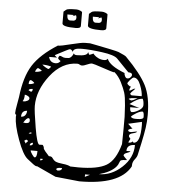

<svg xmlns="http://www.w3.org/2000/svg" viewBox="-56 -869 825 932"><g transform="rotate(5 356.0 -403.0)"><path d="M248 0 155 -43H150Q144 -43 106 -74Q82 -93 56.5 -163Q31 -233 31 -273Q31 -280 32 -283Q30 -283 28 -286Q26 -289 26 -291Q26 -304 31.5 -333Q37 -362 38 -370Q49 -469 85 -526Q121 -583 205 -636Q206 -636 206 -636L208 -635Q217 -635 267.5 -647.5Q318 -660 333 -660H359L390 -654Q421 -648 456.5 -640.5Q492 -633 500 -630Q533 -616 538 -611Q613 -535 640.5 -481Q668 -427 668 -337Q668 -305 663.5 -274.5Q659 -244 649.5 -200Q640 -156 637 -143Q635 -131 624 -117.5Q613 -104 613 -88Q613 -82 612 -81Q560 12 365 12ZM390 -24V-12L414 -24ZM248 -37Q248 -36 251 -33.5Q254 -31 255 -31Q276 -31 276 -45H270Q250 -45 248 -37ZM587 -111Q564 -110 558.5 -107.5Q553 -105 550 -94.5Q547 -84 538 -74Q513 -46 457 -31Q518 -31 568.5 -78Q619 -125 619 -187Q580 -187 580 -155H600Q597 -150 583 -145.5Q569 -141 568 -132Q568 -130 587 -111ZM207 -97Q218 -97 221.5 -94Q225 -91 229 -85Q233 -79 241 -74Q253 -68 278 -65.5Q303 -63 315 -56Q319 -56 336 -55.5Q353 -55 355 -55Q448 -55 491 -80.5Q534 -106 556 -186Q556 -192 556.5 -224Q557 -256 557 -262Q557 -307 557 -319Q557 -331 554 -373.5Q551 -416 544.5 -436.5Q538 -457 524 -485Q510 -513 489 -531Q488 -530 485 -530Q481 -530 432 -546.5Q383 -563 377 -563Q368 -563 352.5 -556Q337 -549 329 -549Q323 -549 317.5 -552.5Q312 -556 307 -556Q231 -556 174.5 -483Q118 -410 118 -334Q118 -310 131.5 -229Q145 -148 157 -148Q158 -148 163 -148.5Q168 -149 170 -149Q174 -149 177 -142.5Q180 -136 180 -130Q182 -126 188.5 -118Q195 -110 201 -104Q207 -98 207 -97ZM167 -81V-73Q177 -73 180 -81ZM117 -117Q117 -111 126 -98Q135 -85 139 -85Q150 -85 150 -117ZM124 -155Q110 -153 110 -141Q125 -141 125 -151Q125 -152 124.5 -153Q124 -154 124 -155ZM81 -160Q88 -156 88 -148L100 -160Q100 -162 97 -164.5Q94 -167 93 -167Q88 -167 81 -160ZM113 -204Q104 -204 100 -198H113ZM594 -216Q594 -213 590 -206.5Q586 -200 586 -196Q603 -196 605 -204Q605 -203 608 -200.5Q611 -198 612 -198Q644 -198 644 -287Q644 -289 643.5 -295Q643 -301 643 -302L577 -287L600 -265Q595 -265 587.5 -262Q580 -259 580 -256Q580 -248 594 -248Q598 -248 608 -250.5Q618 -253 624 -253Q621 -247 603.5 -243Q586 -239 586 -229Q586 -224 590 -220.5Q594 -217 594 -216ZM93 -272Q83 -272 69 -248H74Q80 -247 81 -247Q100 -247 100 -259Q100 -272 93 -272ZM83 -307Q56 -306 56 -276Q69 -276 76 -285Q83 -294 83 -307ZM587 -322Q594 -314 609 -314H619Q649 -314 649 -326Q649 -352 641 -352Q630 -352 612 -341.5Q594 -331 587 -322ZM624 -368H580Q580 -345 590 -345Q603 -345 623 -357Q643 -369 643 -383Q643 -402 637 -414Q613 -414 575 -383ZM65 -384Q65 -361 57 -352Q58 -352 60 -351.5Q62 -351 63 -351Q70 -351 79.5 -355.5Q89 -360 89 -368Q89 -374 80 -379Q71 -384 65 -384ZM81 -407 93 -401Q101 -401 101 -415Q84 -415 81 -407ZM569 -407 581 -401Q589 -401 612 -414Q574 -414 569 -407ZM575 -431 581 -426H631Q631 -447 618 -480Q605 -513 585 -513Q579 -513 567.5 -499.5Q556 -486 556 -482Q556 -479 563 -473.5Q570 -468 572 -468Q574 -468 575 -469Q568 -457 568 -448Q574 -448 582 -454Q590 -460 597 -460L592 -454Q586 -449 580 -442Q574 -435 574 -432ZM88 -457Q79 -457 79 -437Q95 -437 106 -444Q104 -448 97 -452.5Q90 -457 88 -457ZM118 -518Q114 -518 109.5 -510.5Q105 -503 105 -499Q120 -499 137 -506Q136 -509 128 -513.5Q120 -518 118 -518ZM538 -531Q538 -523 542.5 -514.5Q547 -506 554 -506Q562 -506 568.5 -512Q575 -518 575 -525Q575 -536 556 -536Q514 -580 496 -598Q480 -614 420.5 -622Q361 -630 321 -630Q279 -630 279 -611Q272 -623 264 -623Q261 -623 243.5 -614Q226 -605 209.5 -596.5Q193 -588 193 -587L205 -577H167V-575Q174 -549 201 -549Q215 -549 224 -562Q221 -563 216 -567.5Q211 -572 211 -574Q211 -581 217 -587Q223 -587 230 -583Q237 -579 247 -579Q258 -579 263 -580Q268 -581 274 -587Q280 -593 285 -605Q286 -597 300 -597Q353 -597 353 -617L359 -605L358 -604Q364 -604 380 -612Q379 -612 385.5 -605Q392 -598 405 -591.5Q418 -585 433 -585Q447 -585 451 -593Q463 -560 538 -531ZM137 -537Q143 -531 155 -524L167 -518Q170 -518 175 -523.5Q180 -529 180 -531Q161 -537 137 -537ZM217 -802 229 -812Q235 -818 279 -818Q287 -818 297 -814Q307 -810 307 -806V-740Q307 -728 283 -728Q217 -728 217 -745ZM237 -790Q237 -762 253 -762Q264 -762 269 -762.5Q274 -763 278 -766.5Q282 -770 282 -778Q282 -784 279 -790Q265 -784 262 -784L269 -790ZM341 -802 353 -812Q359 -818 403 -818Q411 -818 421 -814Q431 -810 431 -806V-740Q431 -728 407 -728Q341 -728 341 -745ZM361 -790Q361 -762 377 -762Q388 -762 393 -762.5Q398 -763 402 -766.5Q406 -770 406 -778Q406 -784 403 -790Q389 -784 386 -784L393 -790Z"/></g></svg>

Font: CabinSketch
Style: Regular
Weight: 400
Designer: Pablo Impallari
Foundry: Pablo Impallari. www.impallari.com Igino Marini. www.ikern.com
Version: Version 1.002